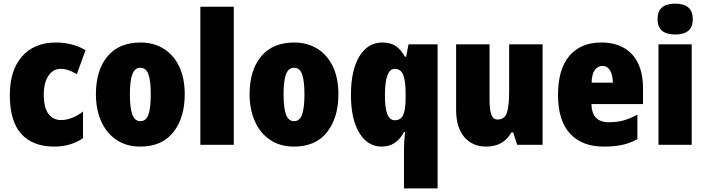

<svg xmlns="http://www.w3.org/2000/svg" viewBox="-20 -797 3882 1057"><path d="M34 -274Q34 -410 101.5 -486.5Q169 -563 288 -563Q378 -563 451 -521L403 -389Q354 -418 314 -418Q273 -418 247 -380.5Q221 -343 221 -275Q221 -205 246.5 -170.5Q272 -136 317 -136Q346 -136 377.5 -148.5Q409 -161 437 -183V-36Q369 10 279 10Q160 10 97 -60Q34 -130 34 -274Z M752 10Q676 10 621 -27Q566 -64 537 -129.5Q508 -195 508 -278Q508 -410 571.5 -486.5Q635 -563 754 -563Q825 -563 880 -529.5Q935 -496 966 -432Q997 -368 997 -278Q997 -149 934.5 -69.5Q872 10 752 10ZM753 -130Q784 -130 797 -166Q810 -202 810 -278Q810 -353 797 -388.5Q784 -424 753 -424Q722 -424 708.5 -388Q695 -352 695 -277Q695 -203 708.5 -166.5Q722 -130 753 -130Z M1083 0V-760H1267V0Z M1598 10Q1522 10 1467 -27Q1412 -64 1383 -129.5Q1354 -195 1354 -278Q1354 -410 1417.5 -486.5Q1481 -563 1600 -563Q1671 -563 1726 -529.5Q1781 -496 1812 -432Q1843 -368 1843 -278Q1843 -149 1780.5 -69.5Q1718 10 1598 10ZM1599 -130Q1630 -130 1643 -166Q1656 -202 1656 -278Q1656 -353 1643 -388.5Q1630 -424 1599 -424Q1568 -424 1554.5 -388Q1541 -352 1541 -277Q1541 -203 1554.5 -166.5Q1568 -130 1599 -130Z M2204 23Q2204 -13 2210 -70H2204Q2162 10 2081 10Q2004 10 1958 -65.5Q1912 -141 1912 -274Q1912 -411 1958.5 -487Q2005 -563 2085 -563Q2129 -563 2158 -544Q2187 -525 2209 -485H2216L2229 -553H2389V240H2204ZM2213 -256V-282Q2213 -353 2199.5 -385.5Q2186 -418 2153 -418Q2099 -418 2099 -272Q2099 -201 2112.5 -168Q2126 -135 2154 -135Q2186 -135 2199.5 -164Q2213 -193 2213 -256Z M2967 0H2827L2805 -68H2795Q2752 10 2656 10Q2581 10 2536 -42.5Q2491 -95 2491 -193V-553H2675V-250Q2675 -193 2685 -166Q2695 -139 2719 -139Q2758 -139 2770.5 -176Q2783 -213 2783 -296V-553H2967Z M3520 -310V-224H3236Q3238 -124 3332 -124Q3376 -124 3412.5 -134Q3449 -144 3489 -166V-31Q3452 -10 3408 0Q3364 10 3304 10Q3184 10 3118 -61.5Q3052 -133 3052 -274Q3052 -416 3114.5 -489.5Q3177 -563 3290 -563Q3399 -563 3459.5 -498Q3520 -433 3520 -310ZM3237 -342H3354Q3353 -386 3338 -410Q3323 -434 3297 -434Q3271 -434 3254.5 -411.5Q3238 -389 3237 -342Z M3794 -691Q3794 -607 3697 -607Q3600 -607 3600 -691Q3600 -736 3625 -756.5Q3650 -777 3697 -777Q3794 -777 3794 -691ZM3788 0H3605V-553H3788Z"/></svg>

Font: Noto Sans Display Black Narrow
Style: Regular
Weight: 900
Width: 4
Designer: Monotype Design team
Foundry: Monotype Imaging Inc.
Version: Version 1.000